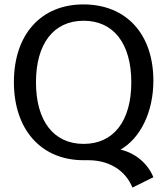

<svg xmlns="http://www.w3.org/2000/svg" viewBox="-20 -714 758 870"><path d="M580 136 675 89C650 27 593 -21 526 -36C617 -88 675 -208 675 -348C675 -560 552 -694 358 -694C165 -694 43 -557 43 -342C43 -127 166 12 359 12H381C474 12 549 58 580 136ZM359 -62C223 -62 143 -166 143 -341C143 -516 223 -620 359 -620C495 -620 575 -516 575 -341C575 -166 495 -62 359 -62Z"/></svg>

Font: Ronzino
Style: Regular
Weight: 400
Designer: Nunzio Mazzaferro
Foundry: Collletttivo
Version: Version 1.000;Glyphs 3.3 (3337)